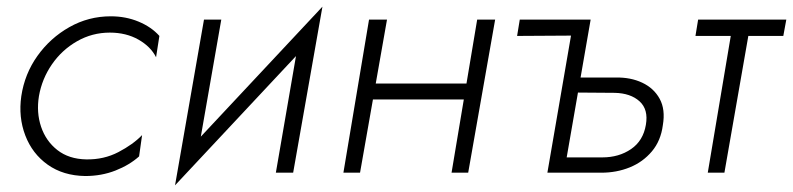

<svg xmlns="http://www.w3.org/2000/svg" viewBox="-20 -519 2383 577"><path d="M97 -230Q106 -282 136 -325.5Q166 -369 211.5 -395Q257 -421 310 -421Q359 -421 396 -400Q433 -379 449 -347L459 -411Q435 -438 396.5 -454Q358 -470 313 -470Q246 -470 188.5 -437.5Q131 -405 92.5 -351Q54 -297 44 -230Q35 -167 56 -112Q77 -57 123.5 -24Q170 9 236 10Q285 10 327 -6.5Q369 -23 398 -49L407 -113Q380 -85 336 -62Q292 -39 239 -40Q187 -41 152.5 -68Q118 -95 103.5 -138Q89 -181 97 -230Z M928 -413 949 -499 527 -48 506 38ZM645 -460H593L506 38L571 -37ZM949 -499 882 -423 809 0H861Z M1080 -220H1407L1415 -268H1087ZM1414 -460 1337 0H1387L1468 -460ZM1089 -460 1012 0H1062L1143 -460Z M1696 -241 1827 -240Q1875 -239 1902 -214.5Q1929 -190 1921 -144Q1913 -96 1876.5 -71Q1840 -46 1790 -46H1662L1655 0H1787Q1833 0 1872.5 -16Q1912 -32 1939 -64Q1966 -96 1972 -143Q1980 -190 1962.5 -222Q1945 -254 1910 -270.5Q1875 -287 1830 -286H1703ZM1696 -412 1625 0H1675L1755 -460H1542L1534 -411Z M2078 -460 2070 -411H2334L2343 -460ZM2182 -446 2107 0H2157L2235 -446Z"/></svg>

Font: Jost Light
Style: Italic
Weight: 300
Italic angle: -5°
Version: Version 3.710